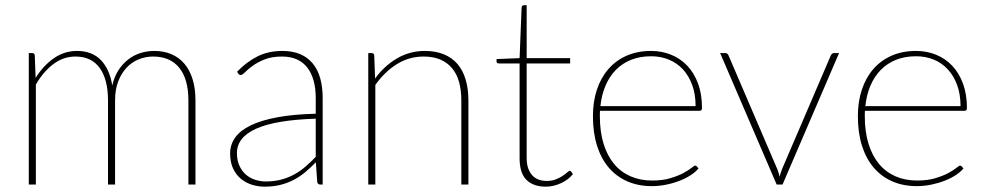

<svg xmlns="http://www.w3.org/2000/svg" viewBox="-20 -692 3698 720"><path d="M88 0V-493H100.5Q110 -493 110.5 -483L113.5 -400Q142.5 -446 181.8 -473.5Q221 -501 268.5 -501Q325 -501 358 -467Q391 -433 401 -371.5Q408.5 -404.5 424.2 -428.8Q440 -453 461 -469.2Q482 -485.5 507 -493.2Q532 -501 558.5 -501Q594 -501 622.8 -488.8Q651.5 -476.5 671.5 -453Q691.5 -429.5 702.2 -395Q713 -360.5 713 -315.5V0H686.5V-315.5Q686.5 -395.5 652.2 -437.8Q618 -480 554.5 -480Q526.5 -480 500.8 -469.8Q475 -459.5 455.2 -438.8Q435.5 -418 423.5 -387.2Q411.5 -356.5 411.5 -315.5V0H385V-315.5Q385 -394 354 -437Q323 -480 263 -480Q218 -480 180.5 -452Q143 -424 114.5 -375V0Z M1164 -247Q1013 -242 940.8 -209.5Q868.5 -177 868.5 -118Q868.5 -90.5 877.8 -70.5Q887 -50.5 902.2 -37.2Q917.5 -24 937 -17.8Q956.5 -11.5 977 -11.5Q1009 -11.5 1035.5 -18.8Q1062 -26 1084.5 -38.5Q1107 -51 1126.5 -68Q1146 -85 1164 -104ZM869 -423Q906 -461 946.5 -481Q987 -501 1039 -501Q1077.5 -501 1106 -488.8Q1134.5 -476.5 1153.2 -453.5Q1172 -430.5 1181 -397.8Q1190 -365 1190 -324V0H1181Q1171 0 1169.5 -10.5L1164.5 -83.5Q1144 -62.5 1123.5 -45.5Q1103 -28.5 1080 -16.8Q1057 -5 1030.5 1.5Q1004 8 972 8Q948.5 8 925.5 1Q902.5 -6 884 -21Q865.5 -36 854.2 -59.8Q843 -83.5 843 -117Q843 -149.5 861.8 -176Q880.5 -202.5 920 -221.8Q959.5 -241 1020 -252.2Q1080.5 -263.5 1164 -265.5V-324Q1164 -398 1132 -439Q1100 -480 1037 -480Q999.5 -480 972.5 -469.2Q945.5 -458.5 927.5 -445.2Q909.5 -432 898.8 -421.2Q888 -410.5 882.5 -410.5Q877.5 -410.5 873.5 -416Z M1386.5 -397.5Q1421 -445 1468.8 -473Q1516.5 -501 1573 -501Q1614 -501 1644.8 -488.2Q1675.5 -475.5 1695.8 -451.8Q1716 -428 1726.2 -393.5Q1736.5 -359 1736.5 -315.5V0H1710V-315.5Q1710 -354 1701.5 -384.5Q1693 -415 1675.2 -436.2Q1657.5 -457.5 1631 -468.8Q1604.5 -480 1568.5 -480Q1514.5 -480 1468.8 -451.8Q1423 -423.5 1387.5 -373.5V0H1361V-493H1373.5Q1383 -493 1383.5 -483Z M2026.5 8Q1980.5 8 1954.5 -17.2Q1928.5 -42.5 1928.5 -98.5V-454H1851.5Q1842 -454 1842 -461.5V-470.5L1928.5 -474L1936 -664Q1936.5 -667 1938.5 -669.8Q1940.5 -672.5 1944 -672.5H1955V-474H2118V-454H1955V-99.5Q1955 -76.5 1961 -60.2Q1967 -44 1977 -33.5Q1987 -23 2000.8 -18.2Q2014.5 -13.5 2030.5 -13.5Q2050 -13.5 2064.8 -19.5Q2079.5 -25.5 2090 -32.5Q2100.5 -39.5 2107 -45.5Q2113.5 -51.5 2116.5 -51.5Q2119 -51.5 2122 -48.5L2128.5 -39Q2120 -28.5 2108.8 -20Q2097.5 -11.5 2084 -5.2Q2070.5 1 2056 4.5Q2041.5 8 2026.5 8Z M2588.5 -294Q2588.5 -338.5 2575.8 -373.2Q2563 -408 2540.8 -432Q2518.5 -456 2488 -468.5Q2457.5 -481 2422 -481Q2380 -481 2346.8 -467.8Q2313.5 -454.5 2289.5 -430Q2265.5 -405.5 2250.8 -371Q2236 -336.5 2231.5 -294ZM2599.5 -60.5Q2589.5 -48 2571.5 -36Q2553.5 -24 2530.2 -14.8Q2507 -5.5 2479.8 0.2Q2452.5 6 2424 6Q2373.5 6 2332.8 -11.8Q2292 -29.5 2263.2 -63Q2234.5 -96.5 2219 -145.2Q2203.5 -194 2203.5 -256.5Q2203.5 -310.5 2218.2 -355.2Q2233 -400 2261 -432.5Q2289 -465 2329.5 -483Q2370 -501 2421.5 -501Q2461.5 -501 2496.2 -487Q2531 -473 2557 -445.8Q2583 -418.5 2597.8 -378.5Q2612.5 -338.5 2612.5 -287Q2612.5 -276.5 2603.5 -276.5H2230Q2229.5 -271.5 2229.5 -266.8Q2229.5 -262 2229.5 -256.5Q2229.5 -197.5 2243.5 -152.5Q2257.5 -107.5 2283 -77Q2308.5 -46.5 2344.8 -30.8Q2381 -15 2425.5 -15Q2465 -15 2494 -23.8Q2523 -32.5 2542.5 -43Q2562 -53.5 2572.8 -62.2Q2583.5 -71 2586.5 -71Q2590.5 -71 2593 -68Z M3126.5 -493 2914.5 0H2892.5L2680.5 -493H2700Q2705 -493 2708 -490Q2711 -487 2712 -484L2895 -57.5Q2898 -50.5 2900 -43.2Q2902 -36 2903.5 -29Q2905.5 -36 2907.5 -43.2Q2909.5 -50.5 2912.5 -57.5L3095.5 -484Q3097.5 -488 3100.5 -490.5Q3103.5 -493 3108 -493Z M3582 -294Q3582 -338.5 3569.2 -373.2Q3556.5 -408 3534.2 -432Q3512 -456 3481.5 -468.5Q3451 -481 3415.5 -481Q3373.5 -481 3340.2 -467.8Q3307 -454.5 3283 -430Q3259 -405.5 3244.2 -371Q3229.5 -336.5 3225 -294ZM3593 -60.5Q3583 -48 3565 -36Q3547 -24 3523.8 -14.8Q3500.5 -5.5 3473.2 0.2Q3446 6 3417.5 6Q3367 6 3326.2 -11.8Q3285.5 -29.5 3256.8 -63Q3228 -96.5 3212.5 -145.2Q3197 -194 3197 -256.5Q3197 -310.5 3211.8 -355.2Q3226.5 -400 3254.5 -432.5Q3282.5 -465 3323 -483Q3363.5 -501 3415 -501Q3455 -501 3489.8 -487Q3524.5 -473 3550.5 -445.8Q3576.5 -418.5 3591.2 -378.5Q3606 -338.5 3606 -287Q3606 -276.5 3597 -276.5H3223.5Q3223 -271.5 3223 -266.8Q3223 -262 3223 -256.5Q3223 -197.5 3237 -152.5Q3251 -107.5 3276.5 -77Q3302 -46.5 3338.2 -30.8Q3374.5 -15 3419 -15Q3458.5 -15 3487.5 -23.8Q3516.5 -32.5 3536 -43Q3555.5 -53.5 3566.2 -62.2Q3577 -71 3580 -71Q3584 -71 3586.5 -68Z"/></svg>

Font: Lato 2
Style: Regular
Weight: 200
Designer: Lukasz Dziedzic with Adam Twardoch and Botio Nikoltchev
Foundry: tyPoland Lukasz Dziedzic
Version: Version 2.015; 2015-08-06; http://www.latofonts.com/